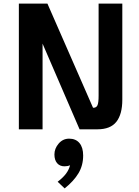

<svg xmlns="http://www.w3.org/2000/svg" viewBox="-20 -720 774 1069"><path d="M661 -700V-165Q661 -84 628 -42Q595 0 522 0H423L217 -477V0H85V-700H244L498 -120H500Q517 -120 523 -134.5Q529 -149 529 -187V-700ZM443 146Q443 201 417 244.5Q391 288 340 329L301 292Q331 269 347.5 247Q364 225 370 200Q357 206 339 206Q313 206 298 188.5Q283 171 283 140Q283 107 306.5 79.5Q330 52 365 52Q402 52 422.5 76.5Q443 101 443 146Z"/></svg>

Font: KoHo
Style: Bold
Weight: 700
Designer: Cadson Demak & Katatrad Team
Foundry: Cadson Demak Co.,Ltd.
Version: Version 1.000; ttfautohint (v1.6)